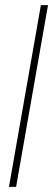

<svg xmlns="http://www.w3.org/2000/svg" viewBox="-20 -732 208 752"><path d="M43 0H15.1L140.1 -711.9H168Z"/></svg>

Font: Creato Display Thin
Style: Italic
Weight: 265
Italic angle: -10°
Version: Version 1.000